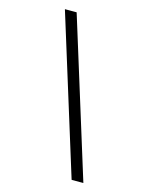

<svg xmlns="http://www.w3.org/2000/svg" viewBox="-139 -909 879 1137"><g transform="rotate(15 300.0 -340.0)"><path d="M414 143 114 -823H186L486 143Z"/></g></svg>

Font: Iosevka Slab Light Extended
Style: Italic
Weight: 300
Width: 7
Italic angle: -9°
Monospace: yes
Designer: Belleve Invis
Foundry: Belleve Invis
Version: Version 11.1.0; ttfautohint (v1.8.3)